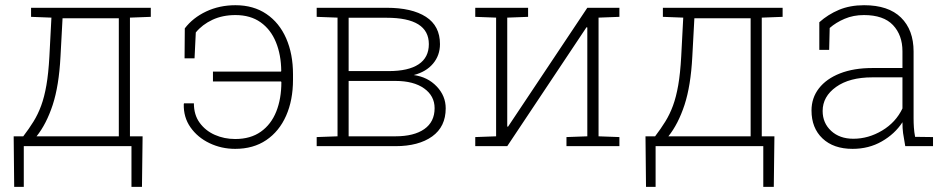

<svg xmlns="http://www.w3.org/2000/svg" viewBox="-20 -558 3617 733"><path d="M34.2 155.3 32.2 -37.6H68.8Q90.8 -66.4 107.9 -94Q125 -121.6 137.2 -154.8Q149.4 -188 157.2 -232.9Q165 -277.8 168.5 -341.3L176.3 -490.7L98.6 -493.7V-528.3H476.1H555.7V-493.7L476.1 -490.7V-37.6H524.4L522 155.3H481.9V0H70.8V155.3ZM119.6 -37.6H433.6V-488.3H218.8L210.9 -341.3Q205.1 -230.5 181.2 -157.5Q157.2 -84.5 119.6 -37.6Z M877.9 10.3Q825.2 10.3 779.8 -11.5Q734.4 -33.2 707.3 -71.8Q680.2 -110.4 681.6 -160.6L682.6 -163.6H720.2Q720.2 -119.6 742.2 -89.4Q764.2 -59.1 800 -43.2Q835.9 -27.3 877.9 -27.3Q936.5 -27.3 975.8 -55.2Q1015.1 -83 1034.7 -132.1Q1054.2 -181.2 1054.2 -244.6L1052.7 -247.1H793V-284.7H1052.7L1053.7 -287.1Q1053.2 -348.6 1033.4 -397Q1013.7 -445.3 974.9 -472.9Q936 -500.5 878.9 -500.5Q829.6 -500.5 791 -482.4Q752.4 -464.4 727.5 -434.1L722.7 -335.4H684.6L685.5 -449.7Q716.3 -490.2 767.1 -514.2Q817.9 -538.1 878.9 -538.1Q947.8 -538.1 997.1 -504.6Q1046.4 -471.2 1072.5 -411.6Q1098.6 -352.1 1098.6 -274.4V-253.9Q1098.6 -175.8 1072.3 -116.2Q1045.9 -56.6 996.6 -23.2Q947.3 10.3 877.9 10.3Z M1189 0V-34.7L1268.6 -37.6V-490.7L1189 -493.7V-528.3H1268.6H1456.1Q1552.7 -528.3 1606.2 -493.7Q1659.7 -459 1659.7 -389.6Q1659.7 -346.7 1633.3 -315.2Q1606.9 -283.7 1559.6 -271.5Q1612.8 -264.2 1647.2 -228Q1681.6 -191.9 1681.6 -144.5Q1681.6 -74.2 1629.9 -37.1Q1578.1 0 1489.7 0ZM1311 -37.6H1489.7Q1560.5 -37.6 1599.9 -65.2Q1639.2 -92.8 1639.2 -145Q1639.2 -191.9 1599.1 -220.5Q1559.1 -249 1489.7 -249H1311ZM1311 -286.6H1463.9Q1539.1 -286.6 1578.1 -312.5Q1617.2 -338.4 1617.2 -389.6Q1617.2 -490.2 1456.1 -490.2H1311Z M1794.4 0V-34.7L1874 -37.6V-490.7L1794.4 -493.7V-528.3H1916.5H1996.1V-493.7L1916.5 -490.7V-75.2L1919.4 -74.2L2222.2 -528.3H2265.1H2344.7V-493.7L2265.1 -490.7V-37.6L2344.7 -34.7V0H2142.6V-34.7L2222.2 -37.6V-453.1L2219.2 -454.1L1916.5 0Z M2446.3 155.3 2444.3 -37.6H2481Q2502.9 -66.4 2520 -94Q2537.1 -121.6 2549.3 -154.8Q2561.5 -188 2569.3 -232.9Q2577.1 -277.8 2580.6 -341.3L2588.4 -490.7L2510.7 -493.7V-528.3H2888.2H2967.8V-493.7L2888.2 -490.7V-37.6H2936.5L2934.1 155.3H2894V0H2482.9V155.3ZM2531.7 -37.6H2845.7V-488.3H2630.9L2623 -341.3Q2617.2 -230.5 2593.3 -157.5Q2569.3 -84.5 2531.7 -37.6Z M3234.9 10.3Q3162.1 10.3 3120.1 -29.5Q3078.1 -69.3 3078.1 -136.2Q3078.1 -184.1 3106.4 -220.7Q3134.8 -257.3 3187 -277.8Q3239.3 -298.3 3310.1 -298.3H3425.3V-362.3Q3425.3 -423.8 3389.2 -462.2Q3353 -500.5 3278.3 -500.5Q3237.8 -500.5 3204.6 -486.3Q3171.4 -472.2 3147.5 -451.2L3145.5 -367.7H3107.9V-473.1Q3141.1 -502.9 3183.1 -520.5Q3225.1 -538.1 3278.8 -538.1Q3371.6 -538.1 3419.7 -491Q3467.8 -443.8 3467.8 -361.3V-106.4Q3467.8 -88.4 3469 -70.8Q3470.2 -53.2 3473.6 -35.6L3542 -34.7V0H3436Q3430.2 -31.7 3427.7 -49.8Q3425.3 -67.9 3425.3 -91.3Q3396 -46.4 3346.4 -18.1Q3296.9 10.3 3234.9 10.3ZM3237.8 -28.3Q3295.4 -28.3 3347.7 -59.6Q3399.9 -90.8 3425.3 -144V-262.7H3310.1Q3223.1 -262.7 3171.9 -226.1Q3120.6 -189.5 3120.6 -134.3Q3120.6 -88.4 3153.1 -58.3Q3185.5 -28.3 3237.8 -28.3Z"/></svg>

Font: Roboto Slab ExtraLight
Style: Regular
Weight: 250
Designer: Google
Version: Version 2.000; ttfautohint (v1.8.1.43-b0c9)